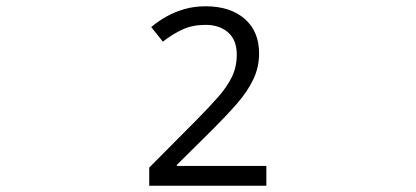

<svg xmlns="http://www.w3.org/2000/svg" viewBox="-20 -680 1310 605"><path d="M450.2 -94.7H819.3V-157.2H537.1V-160.2L653.3 -275.4Q695.8 -317.9 728 -355Q760.3 -392.1 778.3 -430.2Q796.4 -468.3 796.4 -511.7Q796.4 -581.1 751 -620.6Q705.6 -660.2 627.9 -660.2Q592.3 -660.2 561.5 -651.4Q530.8 -642.6 504.6 -627.9Q478.5 -613.3 456.5 -594.7L493.2 -548.8Q525.4 -573.7 556.2 -587.6Q586.9 -601.6 627.9 -601.6Q671.9 -601.6 699 -577.6Q726.1 -553.7 726.1 -507.8Q726.1 -470.2 711.2 -438.7Q696.3 -407.2 667.5 -374.5Q638.7 -341.8 596.7 -299.3L450.2 -151.9Z"/></svg>

Font: Noto Emoji
Style: Regular
Weight: 400
Version: Version 3.003